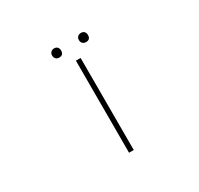

<svg xmlns="http://www.w3.org/2000/svg" viewBox="-179 -1092 1357 1311"><g transform="rotate(-30 500.0 -436.5)"><path d="M481.4 0V-725.6H518.6V0ZM393.6 -800.8Q377.9 -800.8 368.2 -810.5Q358.4 -820.3 358.4 -836.9Q358.4 -853.5 368.7 -863.3Q378.9 -873 393.6 -873Q410.2 -873 419.4 -863.3Q428.7 -853.5 428.7 -836.9Q428.7 -800.8 393.6 -800.8ZM605.5 -800.8Q589.8 -800.8 579.6 -810.5Q569.3 -820.3 569.3 -836.9Q569.3 -853.5 579.6 -863.3Q589.8 -873 605.5 -873Q622.1 -873 631.3 -863.3Q640.6 -853.5 640.6 -836.9Q640.6 -800.8 605.5 -800.8Z"/></g></svg>

Font: Gen Shin Gothic Monospace ExtraLight
Style: Regular
Weight: 200
Designer: [Source Han Sans]
Ryoko NISHIZUKA  (kana & ideographs); Paul D. Hunt (Latin, Greek & Cyrillic); Wenlong ZHANG  (bopomofo
Version: Version 1.002.20150607